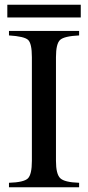

<svg xmlns="http://www.w3.org/2000/svg" viewBox="-20 -793 373 813"><path d="M322 -719H11V-773H322ZM315 0H18V-19Q81 -21 98 -37.5Q115 -54 115 -112V-551Q115 -609 99 -624Q83 -639 18 -643V-662H315V-643Q252 -640 234.5 -624Q217 -608 217 -551V-112Q217 -56 235 -38.5Q253 -21 315 -19Z"/></svg>

Font: STIX
Style: Regular
Weight: 400
Designer: MicroPress Inc., with final additions and corrections provided by Coen Hoffman, Elsevier (retired)
Version: Version 1.1.1